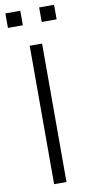

<svg xmlns="http://www.w3.org/2000/svg" viewBox="-98 -925 451 963"><g transform="rotate(-10 127.5 -443.0)"><path d="M96 0V-705H159V0ZM176 -812V-886H252V-812ZM4 -812V-886H80V-812Z"/></g></svg>

Font: Nunito Sans 11pt Light
Style: Regular
Weight: 300
Version: Version 3.101;gftools[0.9.27]